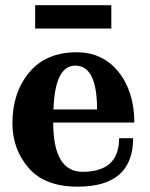

<svg xmlns="http://www.w3.org/2000/svg" viewBox="-20 -699 572 731"><path d="M275.9 11.7Q150.4 11.7 88.9 -59.6Q27.3 -130.9 27.3 -230Q27.3 -346.2 91.1 -423.1Q154.8 -500 272.5 -500Q370.6 -500 430.7 -425.8Q490.7 -351.6 491.7 -232.4H182.6Q182.6 -44.9 294.4 -44.9Q433.6 -44.9 433.6 -172.9H486.8Q486.8 11.7 275.9 11.7ZM349.6 -282.2Q349.6 -449.2 266.6 -449.2Q189 -449.2 183.6 -282.2ZM403.8 -590.3H113.8V-679.2H403.8Z"/></svg>

Font: Munson
Style: Bold
Weight: 700
Designer: Paul James MIller
Foundry: High-Logic / Made with FontCreator
Version: Version 2.10;May 5, 2019;FontCreator 11.5.0.2430 64-bit